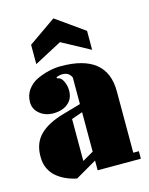

<svg xmlns="http://www.w3.org/2000/svg" viewBox="-113 -808 695 893"><g transform="rotate(-15 234.0 -362.0)"><path d="M248 -318.8V-446.8Q236.3 -474.1 204.1 -474.1Q191.9 -474.1 174.8 -467.8L176.8 -461.9Q195.3 -460 205.6 -438.2Q215.8 -416.5 215.8 -393.1Q215.8 -353 188.7 -331.1Q161.6 -309.1 118.2 -309.1Q79.6 -309.1 52.7 -331.3Q25.9 -353.5 25.9 -387.2Q25.9 -420.9 44.4 -446.5Q63 -472.2 92 -485.6Q121.1 -499 150.4 -505.6Q179.7 -512.2 207 -512.2Q429.2 -512.2 429.2 -332V-36.1H456.1V0H248V-46.9L146 12.2Q119.1 6.8 95.2 -3.7Q71.3 -14.2 51.3 -30.8Q31.2 -47.4 19.5 -71.8Q7.8 -96.2 7.8 -126V-138.2Q9.8 -198.2 47.9 -235.1Q85.9 -272 158.2 -293ZM194.8 -261.2V-59.1L248 -89.8V-279.8ZM100.1 -644 231.9 -735.8 368.2 -639.2V-547.9L232.9 -621.1L100.1 -550.8Z"/></g></svg>

Font: Lletraferida
Style: Heavy
Weight: 900
Designer: Josep Patau Bellart
Foundry: Josep Patau Bellart
Version: Version 1.000